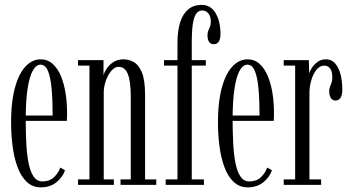

<svg xmlns="http://www.w3.org/2000/svg" viewBox="-20 -776 1473 806"><path d="M151.5 10.5Q116.5 10.5 92.2 -12.5Q68 -35.5 53.5 -74.8Q39 -114 32.8 -162.8Q26.5 -211.5 26.5 -263Q26.5 -328.5 36 -378.2Q45.5 -428 62.5 -461Q79.5 -494 102 -510.5Q124.5 -527 150 -527Q180 -527 201.2 -507.8Q222.5 -488.5 235.8 -456.5Q249 -424.5 255.2 -385Q261.5 -345.5 261.5 -305.5Q261.5 -296 261.5 -286.8Q261.5 -277.5 260.5 -268.5H81V-291H201Q201 -355 196.8 -403Q192.5 -451 181.5 -477.8Q170.5 -504.5 150 -504.5Q131 -504.5 117 -478.5Q103 -452.5 95.5 -401.8Q88 -351 88 -276Q88 -224.5 90.2 -177.5Q92.5 -130.5 99.5 -93.8Q106.5 -57 120.5 -35.8Q134.5 -14.5 157.5 -14.5Q190 -14.5 208.2 -33.5Q226.5 -52.5 233 -72.5L253 -61.5Q243.5 -32.5 217 -11Q190.5 10.5 151.5 10.5Z M307.5 0V-23H355.5V-500.5H307.5V-523.5H414.5V-460Q418.5 -474.5 429.5 -490.2Q440.5 -506 458 -516.5Q475.5 -527 498.5 -527Q519.5 -527 540.2 -516.2Q561 -505.5 575 -473.5Q589 -441.5 589 -377.5V-23H636V0H486V-23H529V-367Q529 -435.5 516.5 -465.5Q504 -495.5 478 -495.5Q465 -495.5 453.8 -485.2Q442.5 -475 433.8 -458.8Q425 -442.5 420.2 -424.2Q415.5 -406 415.5 -390V-23H458V0Z M675.5 0V-23H725V-500.5H668.5V-523.5H725V-595.5Q725 -647.5 736.5 -683Q748 -718.5 770.5 -737Q793 -755.5 826.5 -755.5Q864.5 -755.5 885 -721Q905.5 -686.5 905.5 -634Q905.5 -613.5 898.8 -602Q892 -590.5 877.5 -590.5Q863 -590.5 857 -601Q851 -611.5 851 -627.5Q851 -639 854.5 -647.5Q858 -656 861.5 -664.5Q865 -673 865 -683.5Q865 -707 855 -719.5Q845 -732 829 -732Q815.5 -732 807 -722.5Q798.5 -713 793.5 -695Q788.5 -677 786.8 -651.8Q785 -626.5 785 -594.5V-523.5H844V-500.5H785V-23H836V0Z M1020 10.5Q985 10.5 960.8 -12.5Q936.5 -35.5 922 -74.8Q907.5 -114 901.2 -162.8Q895 -211.5 895 -263Q895 -328.5 904.5 -378.2Q914 -428 931 -461Q948 -494 970.5 -510.5Q993 -527 1018.5 -527Q1048.5 -527 1069.8 -507.8Q1091 -488.5 1104.2 -456.5Q1117.5 -424.5 1123.8 -385Q1130 -345.5 1130 -305.5Q1130 -296 1130 -286.8Q1130 -277.5 1129 -268.5H949.5V-291H1069.5Q1069.5 -355 1065.2 -403Q1061 -451 1050 -477.8Q1039 -504.5 1018.5 -504.5Q999.5 -504.5 985.5 -478.5Q971.5 -452.5 964 -401.8Q956.5 -351 956.5 -276Q956.5 -224.5 958.8 -177.5Q961 -130.5 968 -93.8Q975 -57 989 -35.8Q1003 -14.5 1026 -14.5Q1058.5 -14.5 1076.8 -33.5Q1095 -52.5 1101.5 -72.5L1121.5 -61.5Q1112 -32.5 1085.5 -11Q1059 10.5 1020 10.5Z M1171 0V-23H1219V-500.5H1171V-523.5H1276.5L1278 -467.5Q1279 -473.5 1287.2 -487.8Q1295.5 -502 1310.8 -514.5Q1326 -527 1348 -527Q1372 -527 1387 -509.8Q1402 -492.5 1409.5 -463.8Q1417 -435 1417 -399.5Q1417 -377.5 1409.8 -365.8Q1402.5 -354 1389 -354Q1376 -354 1369 -364.5Q1362 -375 1362 -393Q1362 -404 1365.2 -412Q1368.5 -420 1371.8 -428.8Q1375 -437.5 1375 -450.5Q1375 -477 1365.5 -488.8Q1356 -500.5 1342 -500.5Q1322 -500.5 1308 -482.5Q1294 -464.5 1286.5 -438.2Q1279 -412 1279 -386.5V-23H1328V0Z"/></svg>

Font: Imbue 48pt Light
Style: Regular
Weight: 300
Designer: Tyler Finck
Foundry: Etcetera Type Company
Version: Version 1.102